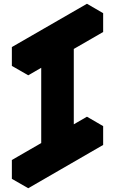

<svg xmlns="http://www.w3.org/2000/svg" viewBox="-20 -950 612 1020"><path d="M286 -140V-640L130 -550V-650L528 -880V-780L372 -690V-190L528 -280V-180L130 50V-50ZM286 -140 130 -50 43 -100 199 -190ZM130 -50V50L43 0V-100ZM528 -280 372 -190 286 -240 442 -330ZM286 -640V-140L199 -190V-690ZM528 -880 130 -650 43 -700 442 -930ZM130 -650V-550L43 -600V-700Z"/></svg>

Font: Nabla Normal
Style: Regular
Weight: 400
Designer: Arthur Reinders Folmer
Version: Version 1.000